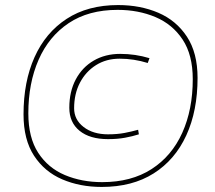

<svg xmlns="http://www.w3.org/2000/svg" viewBox="-20 -730 850 759"><path d="M382 9Q296 9 226 -21Q156 -51 114.5 -114.5Q73 -178 73 -278Q73 -407 116.5 -504Q160 -601 243.5 -655.5Q327 -710 447 -710Q535 -710 606 -679.5Q677 -649 719 -585Q761 -521 761 -422Q761 -292 716.5 -195Q672 -98 587.5 -44.5Q503 9 382 9ZM384 -10Q499 -10 579 -61.5Q659 -113 700.5 -205Q742 -297 742 -417Q742 -513 702 -573.5Q662 -634 594.5 -662.5Q527 -691 445 -691Q330 -691 251.5 -638.5Q173 -586 132.5 -493.5Q92 -401 92 -282Q92 -186 131 -126Q170 -66 236.5 -38Q303 -10 384 -10ZM407 -180Q335 -180 294.5 -213Q254 -246 254 -304Q254 -368 279.5 -416Q305 -464 350.5 -490.5Q396 -517 455 -517Q515 -517 571 -500L564 -481Q509 -498 453 -498Q400 -498 359.5 -472.5Q319 -447 296 -403Q273 -359 273 -302Q273 -257 310.5 -228Q348 -199 407 -199Q444 -199 472.5 -204.5Q501 -210 526 -217L529 -199Q504 -191 474 -185.5Q444 -180 407 -180Z"/></svg>

Font: Georama Extended Thin
Style: Italic
Weight: 100
Width: 7
Italic angle: -9°
Designer: Jean-Baptiste Levee
Foundry: Production Type
Version: Version 1.000